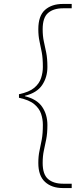

<svg xmlns="http://www.w3.org/2000/svg" viewBox="-20 -831 420 972"><path d="M298 121Q242 121 208 90Q174 59 174 -6Q174 -41 180 -68Q186 -95 191.5 -125Q197 -155 197 -199Q197 -228 188 -255Q179 -282 153.5 -303.5Q128 -325 76 -336V-354Q128 -365 153.5 -386.5Q179 -408 188 -436Q197 -464 197 -492Q197 -536 191.5 -565.5Q186 -595 180 -622Q174 -649 174 -683Q174 -751 208 -781Q242 -811 298 -811H343V-789H299Q251 -789 223.5 -765.5Q196 -742 196 -683Q196 -648 202 -621Q208 -594 214 -564.5Q220 -535 220 -492Q220 -440 193.5 -400.5Q167 -361 106 -346V-344Q167 -329 193.5 -290Q220 -251 220 -198Q220 -156 214 -126Q208 -96 202 -68.5Q196 -41 196 -6Q196 52 223.5 75.5Q251 99 299 99H343V121Z"/></svg>

Font: DM Sans 9pt Thin
Style: Regular
Weight: 250
Version: Version 4.004;gftools[0.9.30]